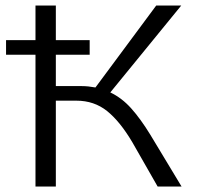

<svg xmlns="http://www.w3.org/2000/svg" viewBox="-20 -678 719 698"><path d="M640 0H553L461 -161Q416 -237 369 -274.5Q322 -312 258 -312H183V0H109V-479H2V-532H109V-658H183V-532H306V-479H183V-365H278Q300 -365 327 -360L548 -658H639L381 -342Q423 -322 457 -284Q491 -246 526 -189Z"/></svg>

Font: Ysabeau
Style: Regular
Weight: 400
Designer: Christian Thalmann (Catharsis Fonts)
Version: Version 0.003